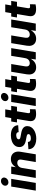

<svg xmlns="http://www.w3.org/2000/svg" viewBox="1685 -2493 818 4228"><g transform="rotate(-90 2094.0 -379.0)"><path d="M10.3 0 99.6 -541H269.5L180.2 0ZM194.8 -602.5Q157.7 -602.5 135.7 -626.5Q113.8 -650.4 119.6 -685.1Q125 -719.7 155 -743.7Q185.1 -767.6 222.2 -767.6Q259.3 -767.6 281.2 -743.7Q303.2 -719.7 297.4 -685.1Q291.5 -650.9 261.7 -626.7Q231.9 -602.5 194.8 -602.5Z M509.3 -300.8 459.5 0H289.6L379.4 -541H540.5L521 -402.8L509.3 -408.2Q541 -473.6 588.4 -511Q635.7 -548.3 704.6 -548.3Q764.2 -548.3 803.7 -521.7Q843.3 -495.1 859.9 -447.8Q876.5 -400.4 865.7 -337.9L810.1 0H639.6L692.4 -315.9Q700.2 -361.8 680.2 -384.8Q660.2 -407.7 622.1 -407.7Q592.8 -407.7 569.1 -394.5Q545.4 -381.3 530 -357.4Q514.6 -333.5 509.3 -300.8Z M1155.3 10.7Q1085 10.7 1033 -9.8Q981 -30.3 952.4 -68.1Q923.8 -106 922.4 -156.7Q921.9 -158.2 921.9 -159.4Q921.9 -160.6 921.9 -162.1L1081.5 -173.8Q1084.5 -139.2 1103 -123.8Q1121.6 -108.4 1163.6 -108.4Q1185.5 -108.4 1206.3 -114Q1227.1 -119.6 1240.7 -131.1Q1254.4 -142.6 1255.4 -160.2Q1256.3 -175.8 1243.9 -186Q1231.4 -196.3 1201.7 -202.1L1109.4 -220.2Q1038.6 -234.4 1003.2 -271.7Q967.8 -309.1 969.7 -364.3Q971.2 -424.3 1006.8 -465.3Q1042.5 -506.3 1100.8 -527.3Q1159.2 -548.3 1228.5 -548.3Q1331.5 -548.3 1388.9 -507.1Q1446.3 -465.8 1449.7 -397.5Q1450.2 -395.5 1450.4 -393.1Q1450.7 -390.6 1450.2 -387.7L1298.8 -377.4Q1296.9 -405.3 1279.8 -418.2Q1262.7 -431.2 1229 -431.2Q1209 -431.2 1188.7 -425.3Q1168.5 -419.4 1154.8 -407.7Q1141.1 -396 1140.1 -377.9Q1139.2 -363.8 1149.7 -353.5Q1160.2 -343.3 1188.5 -337.4L1289.6 -318.4Q1361.3 -304.2 1397 -270.5Q1432.6 -236.8 1430.7 -183.6Q1429.7 -137.7 1406.7 -101.6Q1383.8 -65.4 1345.2 -40.3Q1306.6 -15.1 1257.6 -2.2Q1208.5 10.7 1155.3 10.7Z M1877 -541 1856.4 -414.1H1511.7L1532.7 -541ZM1629.9 -672.4H1799.8L1716.3 -168.5Q1712.9 -146 1721.4 -135.7Q1730 -125.5 1753.9 -125.5Q1763.2 -125.5 1779.5 -127.2Q1795.9 -128.9 1803.7 -130.4L1801.3 -5.4Q1773.9 1.5 1746.8 4.2Q1719.7 6.8 1694.8 6.8Q1606.4 6.8 1568.6 -33.2Q1530.8 -73.2 1543.5 -150.9Z M1873 0 1962.4 -541H2132.3L2043 0ZM2057.6 -602.5Q2020.5 -602.5 1998.5 -626.5Q1976.6 -650.4 1982.4 -685.1Q1987.8 -719.7 2017.8 -743.7Q2047.9 -767.6 2085 -767.6Q2122.1 -767.6 2144 -743.7Q2166 -719.7 2160.2 -685.1Q2154.3 -650.9 2124.5 -626.7Q2094.7 -602.5 2057.6 -602.5Z M2542.5 -541 2522 -414.1H2177.2L2198.2 -541ZM2295.4 -672.4H2465.3L2381.8 -168.5Q2378.4 -146 2387 -135.7Q2395.5 -125.5 2419.4 -125.5Q2428.7 -125.5 2445.1 -127.2Q2461.4 -128.9 2469.2 -130.4L2466.8 -5.4Q2439.5 1.5 2412.4 4.2Q2385.3 6.8 2360.4 6.8Q2272 6.8 2234.1 -33.2Q2196.3 -73.2 2209 -150.9Z M2724.6 7.8Q2668 7.8 2629.9 -17.6Q2591.8 -43 2576.4 -89.1Q2561 -135.3 2571.3 -197.3L2627.9 -541H2797.9L2746.6 -230.5Q2739.3 -185.1 2758.1 -158.9Q2776.9 -132.8 2818.8 -132.8Q2846.2 -132.8 2868.9 -144.8Q2891.6 -156.7 2907 -179.4Q2922.4 -202.1 2927.7 -234.4L2978 -541H3148.4L3058.6 0H2897.5L2917.5 -137.7H2927.7Q2896.5 -71.8 2846.7 -32Q2796.9 7.8 2724.6 7.8Z M3355 7.8Q3298.3 7.8 3260.3 -17.6Q3222.2 -43 3206.8 -89.1Q3191.4 -135.3 3201.7 -197.3L3258.3 -541H3428.2L3377 -230.5Q3369.6 -185.1 3388.4 -158.9Q3407.2 -132.8 3449.2 -132.8Q3476.6 -132.8 3499.3 -144.8Q3522 -156.7 3537.4 -179.4Q3552.7 -202.1 3558.1 -234.4L3608.4 -541H3778.8L3689 0H3527.8L3547.9 -137.7H3558.1Q3526.9 -71.8 3477.1 -32Q3427.2 7.8 3355 7.8Z M4188 -541 4167.5 -414.1H3822.8L3843.8 -541ZM3940.9 -672.4H4110.8L4027.3 -168.5Q4023.9 -146 4032.5 -135.7Q4041 -125.5 4064.9 -125.5Q4074.2 -125.5 4090.6 -127.2Q4106.9 -128.9 4114.7 -130.4L4112.3 -5.4Q4085 1.5 4057.9 4.2Q4030.8 6.8 4005.9 6.8Q3917.5 6.8 3879.6 -33.2Q3841.8 -73.2 3854.5 -150.9Z"/></g></svg>

Font: Inter 17pt ExtraBold
Style: Italic
Weight: 800
Italic angle: -9.3988°
Version: Version 4.001;git-66647c0bb